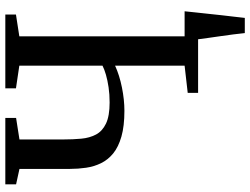

<svg xmlns="http://www.w3.org/2000/svg" viewBox="-132 -652 963 740"><g transform="rotate(-90 350.0 -281.5)"><path d="M593 180Q591 159.5 587.8 135Q584.5 110.5 581 85.5Q577.5 60.5 574.2 38Q571 15.5 569 -1L530.5 -52H677Q675 -32 672.5 -8.8Q670 14.5 667.2 40Q664.5 65.5 661.8 90.5Q659 115.5 656.2 138.5Q653.5 161.5 651.5 180ZM467.5 -320Q430.5 -303 383.2 -293.5Q336 -284 293.5 -284Q234.5 -284 194.2 -295.5Q154 -307 129.2 -327.2Q104.5 -347.5 91.5 -374.2Q78.5 -401 74 -431.8Q69.5 -462.5 69.5 -494V-688.5L10 -701.5V-743H266V-701.5L183 -688.5V-520Q183 -482.5 186 -450.2Q189 -418 202 -393.5Q215 -369 244.2 -355Q273.5 -341 325.5 -341Q357 -341 384 -345Q411 -349 432.5 -355.2Q454 -361.5 467.5 -368.5V-689L380 -702V-743H664.5V-702L580.5 -689V-52L665 -39.5V0H362.5V-40L467.5 -52Z"/></g></svg>

Font: Merriweather 60pt Medium
Style: Regular
Weight: 500
Version: Version 2.100